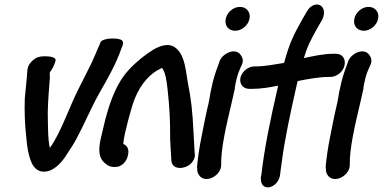

<svg xmlns="http://www.w3.org/2000/svg" viewBox="-20 -739 1667 836"><path d="M99 -431C97 -397 92 -356 88 -312C86 -258 88 -197 94 -146C97 -102 104 -59 120 -25C129 -10 149 21 199 3C236 -13 262 -51 278 -78C289 -94 302 -114 313 -135C349 -202 379 -275 415 -338C447 -393 486 -462 509 -529L513 -539C515 -544 520 -555 510 -564C496 -575 430 -575 418 -556L413 -543C409 -536 403 -521 396 -504C380 -464 353 -415 331 -370C280 -273 247 -163 197 -95C188 -132 189 -194 188 -251C189 -299 193 -350 197 -398C197 -410 196 -416 197 -424C203 -432 216 -450 222 -476C225 -489 200 -494 176 -494C168 -494 157 -494 143 -489H142C124 -480 100 -460 99 -431Z M424 -158C415 -121 400 -66 431 -34C441 -24 455 -12 476 -12H484C508 -12 531 -34 537 -62C543 -86 536 -105 517 -112C517 -121 520 -140 524 -158L539 -219C545 -239 550 -260 557 -282C580 -356 621 -407 665 -433H666C676 -439 684 -443 684 -443C684 -443 685 -443 687 -441C701 -423 706 -383 710 -347C718 -270 721 -227 721 -128L726 -42C727 -11 755 -3 781 -10C805 -16 828 -36 829 -66L828 -67L823 -155C818 -257 813 -304 797 -384C789 -431 785 -489 754 -522C724 -555 684 -544 648 -523C612 -501 574 -471 541 -435C488 -378 461 -302 439 -221Z M963 -658C956 -627 976 -605 1004 -605C1032 -605 1060 -628 1066 -656C1073 -685 1054 -709 1025 -709C994 -709 969 -684 963 -658ZM900 -352C895 -332 893 -311 888 -289C883 -267 877 -242 872 -217L857 -141C849 -104 840 -41 838 -13V-11C839 -6 839 -5 839 3C840 16 847 25 852 30C882 59 943 23 943 -20C941 -92 967 -200 988 -289L1003 -355H1002C1007 -386 1014 -415 1025 -439L1033 -457C1041 -474 1036 -487 1031 -495C1009 -536 950 -508 936 -473V-472L929 -452C918 -424 907 -389 900 -352Z M1027 -401C1021 -373 1039 -352 1066 -352H1074C1119 -352 1155 -359 1191 -366L1188 -352C1159 -227 1130 -88 1118 23L1115 37L1116 38C1114 102 1195 81 1200 18C1201 4 1203 -2 1207 -34C1218 -124 1245 -250 1269 -356L1276 -386C1310 -393 1369 -404 1409 -404H1418C1444 -404 1473 -424 1480 -454C1486 -480 1473 -505 1442 -505H1433C1390 -505 1339 -494 1303 -486C1318 -537 1330 -559 1358 -610L1382 -652C1399 -683 1389 -708 1374 -716C1360 -724 1333 -719 1316 -689L1292 -647C1259 -588 1240 -550 1218 -469V-468C1218 -468 1216 -467 1216 -465C1179 -459 1134 -450 1096 -450H1089C1060 -450 1033 -427 1027 -401Z M1523 -658C1516 -627 1536 -605 1564 -605C1592 -605 1620 -628 1626 -656C1633 -685 1614 -709 1585 -709C1554 -709 1529 -684 1523 -658ZM1460 -352C1455 -332 1453 -311 1448 -289C1443 -267 1437 -242 1432 -217L1417 -141C1409 -104 1400 -41 1398 -13V-11C1399 -6 1399 -5 1399 3C1400 16 1407 25 1412 30C1442 59 1503 23 1503 -20C1501 -92 1527 -200 1548 -289L1563 -355H1562C1567 -386 1574 -415 1585 -439L1593 -457C1601 -474 1596 -487 1591 -495C1569 -536 1510 -508 1496 -473V-472L1489 -452C1478 -424 1467 -389 1460 -352Z"/></svg>

Font: Stray Cat
Style: ExBlkCnObl
Weight: 1000
Version: Version 1.0